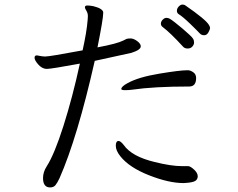

<svg xmlns="http://www.w3.org/2000/svg" viewBox="-20 -797 1040 839"><path d="M506 -114Q486 -139 486 -160Q486 -181 498 -181Q507 -181 521 -163Q556 -113 656 -89Q728 -71 776 -71H803Q813 -70 828.5 -55.5Q844 -41 844 -27V-25Q843 -12 832.5 -6Q822 0 796 2L782 3Q718 3 631.5 -31Q545 -65 506 -114ZM803 -490Q814 -489 825.5 -480.5Q837 -472 837 -456Q837 -419 807 -419Q653 -419 557 -405Q543 -403 526.5 -403Q510 -403 510 -408Q510 -419 538 -434Q585 -460 675.5 -475Q766 -490 797 -490ZM780 -593Q724 -654 692 -678Q683 -684 683 -693.5Q683 -703 691 -711Q699 -719 707 -719Q715 -719 722 -715Q729 -711 744.5 -699Q760 -687 777 -672.5Q794 -658 807.5 -645.5Q821 -633 824.5 -626.5Q828 -620 828 -611Q828 -602 820.5 -593.5Q813 -585 800 -585Q787 -585 780 -593ZM363 -710 364 -726Q364 -740 357.5 -750Q351 -760 351 -765Q351 -773 361.5 -773Q372 -773 388 -770Q428 -760 431 -744V-740Q431 -715 406 -590Q492 -606 519 -620L533 -627Q539 -629 551 -629Q563 -629 578 -618.5Q593 -608 595 -597V-594Q595 -579 554 -566L394 -531Q318 -195 240 -18Q230 3 222 12.5Q214 22 199 22Q168 22 168 -19Q168 -45 184 -70Q218 -123 257.5 -247.5Q297 -372 329 -519Q204 -496 186 -496H181Q162 -498 146.5 -516Q131 -534 131 -544.5Q131 -555 141 -555Q144 -555 164 -551L177 -550Q197 -550 341 -577Q359 -658 363 -710ZM761 -735Q753 -740 753 -750Q753 -760 761 -768.5Q769 -777 777 -777Q785 -777 789 -774Q879 -712 893 -688Q898 -680 898 -674.5Q898 -669 891 -656Q884 -643 872 -643Q860 -643 852.5 -651.5Q845 -660 812 -692Q779 -724 761 -735Z"/></svg>

Font: LXGW WenKai
Style: Regular
Weight: 400
Designer: LXGW / Fontworks Inc.
Foundry: LXGW / Fontworks Inc.
Version: Version 1.520; June 14, 2025